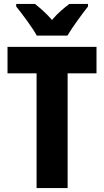

<svg xmlns="http://www.w3.org/2000/svg" viewBox="-20 -951 526 971"><path d="M166 -771H321C345 -812 395 -880 425 -918V-931H331C304 -911 273 -886 243 -850C214 -884 182 -911 157 -931H62V-918C92 -881 145 -810 166 -771ZM322 0V-580H468V-714H18V-580H165V0Z"/></svg>

Font: Noto Sans Gurmukhi UI Condensed ExtraBold
Style: Regular
Weight: 800
Width: 3
Designer: Jelle Bosma - Monotype Design Team
Foundry: Monotype Imaging Inc.
Version: Version 2.004